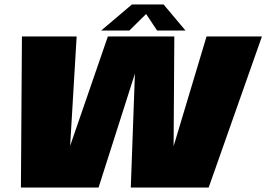

<svg xmlns="http://www.w3.org/2000/svg" viewBox="-20 -838 1190 858"><path d="M73.5 0H420.5L592.5 -539H584L564.5 0H912.5L1150.5 -675H903L741.5 -137H755.5L759 -675H462L276.5 -137H290.5L322.5 -675H78ZM432 -701.5H558L633 -775.5L682 -701.5H809L711 -818H569.5Z"/></svg>

Font: Anybody UltraCondensed Thin Black
Style: Italic
Weight: 900
Italic angle: -10°
Version: Version 1.111